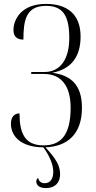

<svg xmlns="http://www.w3.org/2000/svg" viewBox="-20 -745 491 984"><path d="M216 219C261 219 288 192 288 148C288 103 267 69 213 10C322 6 400 -54 400 -193C400 -313 340 -360 248 -372C345 -391 393 -454 393 -558C393 -674 322 -725 216 -725C86 -725 49 -642 49 -591C49 -558 67 -542 100 -542C100 -641 113 -715 216 -715C302 -715 335 -665 335 -550C335 -442 289 -376 208 -376H140V-366H205C292 -366 342 -307 342 -193C342 -45 286 0 203 0C108 0 80 -61 80 -164C51 -164 36 -142 36 -111C36 -42 94 10 202 10C234 53 253 99 253 135C253 172 237 194 209 194C193 194 179 186 176 167C170 170 166 176 166 185C166 206 184 219 216 219Z"/></svg>

Font: Noto Serif Display ExtraCondensed Light
Style: Regular
Weight: 300
Width: 2
Designer: Monotype Design Team
Foundry: Monotype Imaging Inc.
Version: Version 2.009